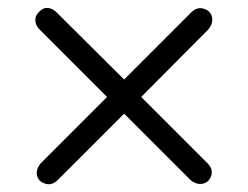

<svg xmlns="http://www.w3.org/2000/svg" viewBox="-20 -534 640 495"><path d="M300 -241 129 -70Q114 -55 96.5 -60.5Q79 -66 75.5 -81.5Q72 -97 85 -113L256 -284L82 -458Q73 -467 71.5 -478Q70 -489 75 -496.5Q80 -504 88 -509.5Q96 -515 106.5 -513Q117 -511 126 -502L300 -329L473 -502Q488 -517 505.5 -511.5Q523 -506 526.5 -490Q530 -474 517 -458L344 -284L515 -113Q530 -98 524.5 -81Q519 -64 503 -60.5Q487 -57 471 -70Z"/></svg>

Font: Nunito
Style: Regular
Weight: 400
Designer: Vernon Adams
Foundry: Vernon Adams
Version: Version 3.602